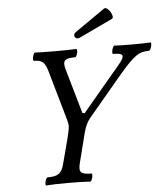

<svg xmlns="http://www.w3.org/2000/svg" viewBox="-58 -912 841 966"><g transform="rotate(-5 362.5 -428.5)"><path d="M369 -723 538 -803C557 -811 522 -871 503 -858L352 -753C331 -739 346 -712 369 -723ZM137 3C161 1 199 0 248 0C296 0 334 1 358 3C368 3 377 -37 368 -37C314 -37 303 -49 314 -93L352 -243C360 -275 372 -299 386 -316L554 -516C633 -609 658 -627 710 -627C720 -627 730 -668 721 -668C702 -667 671 -666 629 -666C588 -666 557 -667 539 -668C530 -668 520 -627 529 -627C584 -627 589 -614 551 -569L360 -342L349 -345L284 -571C272 -615 283 -627 337 -627C347 -627 356 -668 346 -668C331 -667 296 -666 242 -666C189 -666 154 -667 138 -668C129 -668 120 -627 129 -627C170 -627 185 -614 198 -567L265 -333C271 -313 275 -297 275 -286C275 -274 271 -255 264 -226L230 -97C217 -49 199 -37 147 -37C137 -37 127 3 137 3Z"/></g></svg>

Font: Junicode Two Beta SemiCondensed Medium
Style: Italic
Weight: 500
Width: 4
Italic angle: -10°
Version: Version 1.063